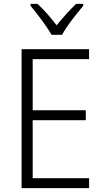

<svg xmlns="http://www.w3.org/2000/svg" viewBox="-20 -967 534 987"><path d="M245 -788H299C322 -832 374 -897 408 -937V-947H371C336 -913 303 -876 271 -837C242 -875 206 -917 173 -947H137V-937C170 -898 220 -832 245 -788ZM438 0V-51H148V-349H421V-400H148V-663H438V-714H91V0Z"/></svg>

Font: Noto Sans Malayalam SemiCondensed Light
Style: Regular
Weight: 300
Width: 4
Designer: Jelle Bosma - Monotype Design Team
Foundry: Monotype Imaging Inc.
Version: Version 2.104